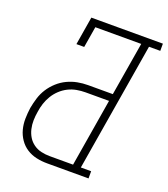

<svg xmlns="http://www.w3.org/2000/svg" viewBox="-135 -831 813 928"><g transform="rotate(20 271.5 -367.5)"><path d="M215 0Q186 0 159 -6Q132 -12 109.5 -26.5Q87 -41 71.5 -63.5Q56 -86 49 -112.5Q42 -139 42.5 -167.5Q43 -196 47 -224Q52 -251 60 -277Q68 -303 83 -326.5Q98 -350 119.5 -369.5Q141 -389 166.5 -401Q192 -413 218.5 -418Q245 -423 272 -423H399L445 -698H209L191 -590H151L175 -735H543V-698H485L375 -37H428V0ZM215 -37H335L393 -386H272Q250 -386 227.5 -382Q205 -378 184 -367.5Q163 -357 145.5 -340.5Q128 -324 116 -304Q104 -284 97 -262.5Q90 -241 87 -219Q83 -196 82.5 -173.5Q82 -151 87 -129.5Q92 -108 103 -90Q114 -72 131.5 -59.5Q149 -47 170.5 -42Q192 -37 215 -37Z"/></g></svg>

Font: Iosevka Curly Slab XLtObl
Style: Regular
Weight: 200
Italic angle: -9°
Monospace: yes
Designer: Belleve Invis
Foundry: Belleve Invis
Version: Version 11.1.0; ttfautohint (v1.8.3)